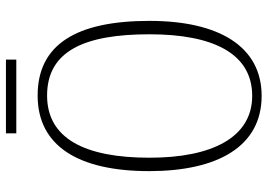

<svg xmlns="http://www.w3.org/2000/svg" viewBox="-144 -724 879 630"><g transform="rotate(-90 295.0 -409.5)"><path d="M172 -795H414V-829H172ZM295 10C457 10 541 -130 541 -358C541 -599 463 -725 296 -725C131 -725 48 -592 48 -359C48 -134 129 10 295 10ZM295 -21C159 -21 92 -152 92 -358C92 -570 155 -694 296 -694C443 -694 497 -570 497 -358C497 -149 434 -21 295 -21Z"/></g></svg>

Font: Noto Serif Thai Condensed ExtraLight
Style: Regular
Weight: 200
Width: 3
Designer: Monotype Design Team
Foundry: Monotype Imaging Inc.
Version: Version 2.002